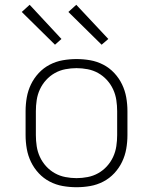

<svg xmlns="http://www.w3.org/2000/svg" viewBox="-20 -775 640 803"><path d="M300 8Q271 8 242.5 3Q214 -2 188 -15.5Q162 -29 142 -50.5Q122 -72 109.5 -98Q97 -124 92 -152.5Q87 -181 87 -210V-310Q87 -339 92 -367.5Q97 -396 109.5 -422Q122 -448 142 -469.5Q162 -491 188 -504.5Q214 -518 242.5 -523Q271 -528 300 -528Q329 -528 357.5 -523Q386 -518 412 -504.5Q438 -491 458 -469.5Q478 -448 490.5 -422Q503 -396 508 -367.5Q513 -339 513 -310V-210Q513 -181 508 -152.5Q503 -124 490.5 -98Q478 -72 458 -50.5Q438 -29 412 -15.5Q386 -2 357.5 3Q329 8 300 8ZM300 -30Q323 -30 346.5 -34.5Q370 -39 390.5 -50.5Q411 -62 427 -79.5Q443 -97 453 -118.5Q463 -140 466.5 -163.5Q470 -187 470 -210V-310Q470 -333 466.5 -356.5Q463 -380 453 -401.5Q443 -423 427 -440.5Q411 -458 390.5 -469.5Q370 -481 346.5 -485.5Q323 -490 300 -490Q277 -490 253.5 -485.5Q230 -481 209.5 -469.5Q189 -458 173 -440.5Q157 -423 147 -401.5Q137 -380 133.5 -356.5Q130 -333 130 -310V-210Q130 -187 133.5 -163.5Q137 -140 147 -118.5Q157 -97 173 -79.5Q189 -62 209.5 -50.5Q230 -39 253.5 -34.5Q277 -30 300 -30ZM405 -588 266 -725 299 -755 433 -612ZM210 -588 71 -725 104 -755 237 -612Z"/></svg>

Font: Iosevka SS04 XLt Ex
Style: Regular
Weight: 200
Width: 7
Monospace: yes
Designer: Belleve Invis
Foundry: Belleve Invis
Version: Version 19.0.0; ttfautohint (v1.8.4)